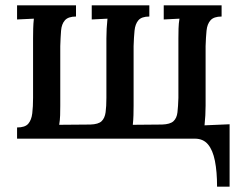

<svg xmlns="http://www.w3.org/2000/svg" viewBox="-20 -520 908 720"><path d="M794 180Q794 124 786 83.5Q778 43 760 21.5Q742 0 711 0H44V-42Q74 -42 86 -56Q98 -70 101 -95Q104 -120 104 -153V-376Q104 -394 104.5 -413Q105 -432 107 -450L44 -447V-500H265V-458Q236 -458 223.5 -444Q211 -430 209 -405Q207 -380 206 -347V-124Q206 -106 205.5 -88Q205 -70 202 -52L319 -53Q349 -54 361 -65.5Q373 -77 376 -99Q379 -121 379 -153V-376Q379 -394 380 -413Q381 -432 383 -450L324 -447V-500H540V-458Q511 -458 499 -444Q487 -430 484.5 -405Q482 -380 481 -347V-124Q481 -106 480.5 -88Q480 -70 478 -52L588 -53Q618 -54 630.5 -65.5Q643 -77 645.5 -99Q648 -121 649 -153V-376Q649 -394 649.5 -413Q650 -432 653 -450L594 -447V-500H811V-458Q782 -458 769.5 -444Q757 -430 754.5 -405Q752 -380 751 -347V-124Q751 -106 750 -87.5Q749 -69 747 -50L841 -54V180Z"/></svg>

Font: Lora Medium
Style: Regular
Weight: 500
Designer: Olga Karpushina, Alexei Vanyashin (Cyrillic)
Foundry: Cyreal
Version: Version 3.004